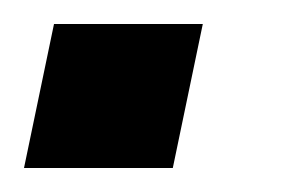

<svg xmlns="http://www.w3.org/2000/svg" viewBox="-25 -140 251 160"><path d="M-5 0 20 -120H144L119 0Z"/></svg>

Font: Saira UltraCondensed ExtraBold
Style: Italic
Weight: 800
Width: 1
Italic angle: -12°
Designer: Hector Gatti with collaboration of the Omnibus-Type team
Foundry: Omnibus-Type
Version: Version 1.101